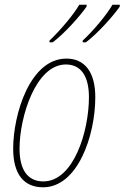

<svg xmlns="http://www.w3.org/2000/svg" viewBox="-20 -786 529 816"><path d="M331 -613 332 -606H345C394 -643 459 -715 489 -758V-766H458C434 -724 380 -659 331 -613ZM190 -613 191 -606H204C253 -643 318 -715 348 -758V-766H317C293 -724 238 -659 190 -613ZM163 10C310 10 385 -209 385 -373C385 -480 340 -537 262 -537C108 -537 36 -301 36 -154C36 -45 82 10 163 10ZM164 -15C98 -15 63 -64 63 -154C63 -289 132 -512 260 -512C325 -512 358 -461 358 -373C358 -228 293 -15 164 -15Z"/></svg>

Font: Noto Sans Condensed Thin
Style: Italic
Weight: 100
Width: 3
Italic angle: -12°
Designer: Monotype Design Team
Foundry: Monotype Imaging Inc.
Version: Version 2.013